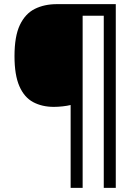

<svg xmlns="http://www.w3.org/2000/svg" viewBox="-20 -780 640 927"><path d="M321 -273Q305 -269 282.5 -266.5Q260 -264 240 -264Q183 -264 140 -287Q97 -310 73.5 -364Q50 -418 50 -509Q50 -605 76 -659.5Q102 -714 148 -737Q194 -760 255 -760H539V127H481V-704H379V127H321Z"/></svg>

Font: Noto Sans Mono
Style: Regular
Weight: 400
Designer: Monotype Design Team
Foundry: Monotype Imaging Inc.
Version: Version 2.014